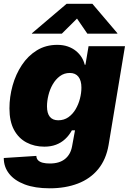

<svg xmlns="http://www.w3.org/2000/svg" viewBox="-25 -789 690 1024"><path d="M240.2 215.3Q161.6 215.3 106.9 194.6Q52.2 173.8 23.7 137.5Q-4.9 101.1 -4.9 53.7L168.9 42.5Q169.4 57.1 178.2 65.9Q187 74.7 202.9 78.9Q218.8 83 240.7 83Q292 83 321.8 58.8Q351.6 34.7 359.4 -8.8L375 -93.8H358.4Q343.3 -66.4 322 -46.9Q300.8 -27.3 273.4 -17.1Q246.1 -6.8 211.4 -6.8Q158.7 -6.8 116.5 -29.1Q74.2 -51.3 49.8 -96.4Q25.4 -141.6 25.4 -210.9Q25.4 -272.5 42.2 -332.8Q59.1 -393.1 91.6 -442.1Q124 -491.2 171.6 -520.5Q219.2 -549.8 280.3 -549.8Q312 -549.8 336.9 -541Q361.8 -532.2 380.1 -517.3Q398.4 -502.4 410.2 -483.6Q421.9 -464.8 426.8 -443.8H430.7L447.3 -542.5H641.6L554.2 -16.1Q541 61.5 498.8 113Q456.5 164.6 390.4 189.9Q324.2 215.3 240.2 215.3ZM285.6 -147.5Q316.4 -147.5 339.6 -163.8Q362.8 -180.2 378.2 -206.3Q393.6 -232.4 401.4 -262.9Q409.2 -293.5 409.2 -321.8Q409.2 -359.4 393.3 -379.6Q377.4 -399.9 347.2 -399.9Q317.4 -399.9 294.4 -382.8Q271.5 -365.7 256.1 -338.9Q240.7 -312 233.2 -281Q225.6 -250 225.6 -221.7Q225.6 -185.1 240.7 -166.3Q255.9 -147.5 285.6 -147.5ZM304.7 -609.4H145L145.5 -611.8L330.1 -768.6H467.8L601.1 -611.8L600.6 -609.4H440.9L385.7 -689.9Z"/></svg>

Font: Inter 16pt Black
Style: Italic
Weight: 900
Italic angle: -9.3988°
Version: Version 4.001;git-66647c0bb